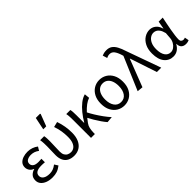

<svg xmlns="http://www.w3.org/2000/svg" viewBox="141 -1728 2717 2717"><g transform="rotate(-45 1499.0 -370.0)"><path d="M251.5 12Q191.4 12 145.2 -5.7Q99 -23.4 72.8 -55.2Q46.6 -87 46.6 -130.5Q46.6 -184.5 77.3 -215.1Q108 -245.7 149.4 -255.7V-259.7Q110.6 -274.1 91 -303.8Q71.4 -333.5 71.4 -368Q71.4 -411.7 96.8 -440.5Q122.2 -469.4 164 -483.7Q205.7 -498 255 -498Q299.7 -498 340.1 -483.9Q380.5 -469.8 413.3 -444.2L380.1 -389.9Q351.6 -411.5 321.9 -422Q292.3 -432.6 257.9 -432.6Q213.3 -432.6 182.9 -414.2Q152.5 -395.8 152.5 -358.6Q152.5 -325.8 179.2 -305.1Q206 -284.4 263.4 -284.4Q278 -284.4 292.2 -285.5Q306.3 -286.6 324.7 -287.6V-217.6Q304.9 -219.6 288.1 -220.2Q271.3 -220.8 254.3 -220.8Q191.1 -220.8 159.4 -200.4Q127.7 -180 127.7 -140.7Q127.7 -100.3 162.7 -77.2Q197.6 -54 259.8 -54Q295 -54 326.9 -65.4Q358.9 -76.7 393.6 -103.8L428.4 -49.2Q384.3 -15.2 343.7 -1.6Q303 12 251.5 12Z M686.8 12Q629 12 587.4 -9.4Q545.9 -30.8 524 -73.9Q502.2 -116.9 502.2 -180.5Q502.2 -223.9 504.2 -266.7Q506.2 -309.5 506.2 -352.6Q506.2 -382 505.2 -414.9Q504.1 -447.9 498 -486.1H578.1Q583.4 -461.1 584.5 -433Q585.5 -404.9 585.5 -372.7Q585.5 -331.8 582.5 -276.4Q579.5 -220.9 579.5 -175.6Q579.5 -132.2 594.6 -106.1Q609.7 -80.1 634.4 -68.3Q659.1 -56.5 688.1 -56.5Q723.1 -56.5 750.6 -76.2Q778 -95.9 793.9 -136.5Q809.7 -177.2 809.7 -240.3Q809.7 -296 801.3 -354.1Q792.9 -412.2 769.6 -478.5L849.6 -498.1Q871.6 -435 882.4 -371.4Q893.2 -307.8 893.2 -243Q893.2 -160.5 867.2 -103.5Q841.2 -46.5 794.6 -17.3Q747.9 12 686.8 12ZM638 -563.7 676.8 -752.1H760.9L765.8 -742.9L697.3 -563.7Z M1030 0V-352.6Q1030 -382 1028.6 -417.8Q1027.3 -453.6 1020.5 -486.1H1102.1Q1107.4 -466.8 1109.1 -435.9Q1110.8 -404.9 1110.8 -372.7V-220.6H1114.8Q1153.3 -287.2 1200.8 -345.5Q1248.2 -403.8 1300.4 -444.5Q1352.6 -485.1 1404.3 -498.1L1411.6 -420.3Q1371.4 -406.9 1329.4 -376Q1287.3 -345 1242.1 -295.9Q1196.9 -246.8 1147.4 -178.8Q1125.4 -149.6 1116.7 -111.3Q1108 -72.9 1107.3 -25.3V0ZM1353.8 8.2Q1326.7 -23 1297 -65.9Q1267.3 -108.8 1238.6 -156.6Q1210 -204.3 1186.4 -250L1240.4 -302.6Q1264.7 -253.9 1298.4 -199.5Q1332.1 -145.1 1370.1 -92.9Q1408 -40.8 1445.4 0Z M1691.4 12Q1630.5 12 1580.3 -17.7Q1530.2 -47.5 1500 -104.4Q1469.9 -161.3 1469.9 -242.4Q1469.9 -324.2 1500 -381.1Q1530.2 -438 1580.3 -468Q1630.5 -498.1 1691.4 -498.1Q1752.2 -498.1 1802.4 -468Q1852.6 -438 1882.7 -381.1Q1912.8 -324.2 1912.8 -242.4Q1912.8 -161.3 1882.7 -104.4Q1852.6 -47.5 1802.4 -17.7Q1752.2 12 1691.4 12ZM1691.4 -56.5Q1756.3 -56.5 1792 -107.4Q1827.8 -158.2 1827.8 -242.4Q1827.8 -298.7 1811.7 -341Q1795.5 -383.2 1765 -406.4Q1734.4 -429.6 1691.4 -429.6Q1648.3 -429.6 1617.8 -406.4Q1587.2 -383.2 1571.1 -341Q1554.9 -298.7 1554.9 -242.4Q1554.9 -158.2 1591 -107.4Q1627.1 -56.5 1691.4 -56.5Z M2051.2 8.2 1963.8 0 2175.3 -496.7 2169.5 -517.6Q2149 -584.4 2122.3 -619.1Q2095.6 -653.7 2054.1 -653.7Q2033.9 -653.7 2019.5 -649.1Q2005 -644.5 1991.5 -637.7L1970.6 -706.2Q1988.1 -714.1 2009.5 -719.2Q2030.8 -724.4 2062.7 -724.4Q2111.1 -724.4 2145.1 -700.9Q2179.2 -677.4 2204.4 -630.4Q2229.6 -583.5 2251.2 -513.9L2435.3 0H2347.9L2214.1 -402.8H2210.1Z M2671.5 12Q2588 12 2535.9 -51.5Q2483.9 -115.1 2483.9 -234.2Q2483.9 -318.1 2513.8 -376.9Q2543.7 -435.7 2592.3 -466.9Q2641 -498.1 2697.1 -498.1Q2727.2 -498.1 2756.4 -485.6Q2785.6 -473.1 2809.3 -445.1Q2832.9 -417.1 2846.8 -370.9H2849.5L2869.8 -486.1H2951.3Q2941.3 -438.1 2930.8 -385.6Q2920.2 -333.1 2911.2 -281.8Q2902.1 -230.4 2896.3 -185.4Q2890.4 -140.4 2890.4 -106.8Q2890.4 -82.4 2904.5 -69.5Q2918.6 -56.5 2938.4 -56.5Q2946.6 -56.5 2955.6 -58.6Q2964.5 -60.7 2972.3 -63.7L2984.1 -0.9Q2974.1 3.5 2958.3 7.8Q2942.6 12 2920.9 12Q2877.9 12 2851.7 -12.1Q2825.5 -36.2 2825.2 -86.8H2822.4Q2766.6 12 2671.5 12ZM2688.2 -57.2Q2720.1 -57.2 2749.2 -77.7Q2778.4 -98.3 2797.9 -132.7Q2817.4 -167.1 2820.3 -207.9L2827.6 -299.5Q2814.2 -352.3 2794.2 -380.3Q2774.2 -408.4 2751.6 -418.6Q2728.9 -428.9 2706.1 -428.9Q2671 -428.9 2639.8 -407Q2608.6 -385 2588.7 -342.1Q2568.9 -299.2 2568.9 -234.9Q2568.9 -150.9 2600.7 -104Q2632.5 -57.2 2688.2 -57.2Z"/></g></svg>

Font: Source Sans 3 VF
Style: Regular
Weight: 200
Designer: Paul D. Hunt
Foundry: Adobe
Version: Version 3.046;hotconv 1.0.118;makeotfexe 2.5.65603